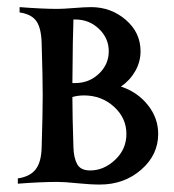

<svg xmlns="http://www.w3.org/2000/svg" viewBox="-20 -508 482 531"><path d="M139.2 -483.4Q153.3 -483.4 184.1 -485.8Q214.8 -488.3 231.9 -488.3Q287.1 -488.3 327.9 -453.1Q368.7 -418 368.7 -366.2Q368.7 -336.9 354 -311.3Q339.4 -285.6 314.5 -268.6Q360.4 -253.4 388.9 -217.5Q417.5 -181.6 417.5 -137.7Q417.5 -79.6 370.4 -38.6Q323.2 2.4 256.3 2.4Q230 2.4 194.3 -1.2Q158.7 -4.9 139.2 -4.9Q92.8 -4.9 29.3 0V-14.6Q63 -19.5 78.6 -39.6Q94.2 -59.6 95.2 -100.1Q98.1 -193.8 98.1 -244.1Q98.1 -294.4 95.2 -388.2Q94.2 -429.7 80.8 -449.2Q67.4 -468.8 34.2 -473.6V-488.3Q97.7 -483.4 139.2 -483.4ZM212.4 -244.1Q195.3 -244.1 180.2 -239.7Q180.2 -189.5 183.1 -100.1Q184.1 -70.8 193.6 -53.7Q203.1 -36.6 229.5 -36.6Q267.1 -36.6 298.3 -65.9Q329.6 -95.2 329.6 -137.7Q329.6 -181.6 295.2 -212.9Q260.7 -244.1 212.4 -244.1ZM188 -454.1H183.1Q181.2 -410.2 180.2 -278.3H188Q226.6 -278.3 253.7 -304.2Q280.8 -330.1 280.8 -366.2Q280.8 -402.3 253.7 -428.2Q226.6 -454.1 188 -454.1Z"/></svg>

Font: Flanker
Style: Regular
Weight: 400
Designer: Flanker
Foundry: Flanker
Version: Version 2.027